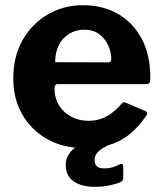

<svg xmlns="http://www.w3.org/2000/svg" viewBox="-20 -560 626 739"><path d="M189.9 -220Q189.9 -182.6 207.3 -154.4Q224.7 -126.2 254.5 -110.6Q284.3 -95 321.1 -95Q356.9 -95 387.3 -110.4Q417.8 -125.9 449.1 -161.6Q452.8 -165.9 456 -166.4Q459.2 -166.9 467.2 -163.5L538.6 -132.8Q553.2 -126.7 541.8 -112.8Q509.5 -66.9 474.6 -39.9Q439.7 -12.9 397.5 -1.4Q355.3 10 301.9 10Q224.1 10 162.9 -24Q101.6 -58 66.3 -118.4Q31.1 -178.9 31.1 -257.4Q31.1 -343.3 67.5 -406.7Q104 -470.1 165.1 -505.1Q226.1 -540 299 -540Q375.7 -540 433.8 -506.7Q492 -473.4 525.3 -411.1Q558.6 -348.7 558.6 -259.7Q558.6 -248.8 556.6 -242.8Q554.5 -236.9 542.1 -236.2H202.3Q196.5 -236.2 193.2 -232Q189.9 -227.9 189.9 -220ZM391.3 -319.9Q401.6 -319.9 405 -322.6Q408.3 -325.2 408.3 -333.9Q408.3 -359 396.7 -384.8Q385.1 -410.5 362.4 -428.1Q339.6 -445.7 305.1 -445.7Q271.9 -445.7 245.9 -429.7Q220 -413.8 206.1 -385.4Q192.3 -357.1 192.3 -320.6ZM233 74.7Q233 46.7 252.8 23.1Q272.5 -0.4 331.9 -20.6L438.6 -18Q384.3 1.5 364.2 18.2Q344 34.9 344 55.4Q344 72.1 352.9 80.1Q361.8 88.1 380.7 88.1Q399.4 88.1 413.8 83.6Q428.3 79.1 439.2 73.2Q454.4 65.7 454.4 81.9V124.7Q454.4 134.7 445.8 139.9Q433.4 146.3 405.8 152.7Q378.3 159.1 345.7 159.1Q293.4 159.1 263.2 137.9Q233 116.6 233 74.7Z"/></svg>

Font: Libre Franklin Thin
Style: Regular
Weight: 100
Designer: Pablo Impallari, Rodrigo Fuenzalida, Nhung Nguyen
Foundry: Impallari Type
Version: Version 3.000